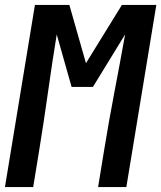

<svg xmlns="http://www.w3.org/2000/svg" viewBox="-21 -755 651 775"><path d="M-1 0 120 -735H259L326 -500L471 -735H610L489 0H375L399 -147Q418 -264 440.5 -381.5Q463 -499 484 -616L354 -404H268L208 -616Q189 -499 172.5 -381.5Q156 -264 137 -147L113 0Z"/></svg>

Font: Iosevka Extended
Style: Bold Italic
Weight: 700
Width: 7
Italic angle: -9°
Monospace: yes
Designer: Belleve Invis
Foundry: Belleve Invis
Version: Version 32.5.0; ttfautohint (v1.8.4)